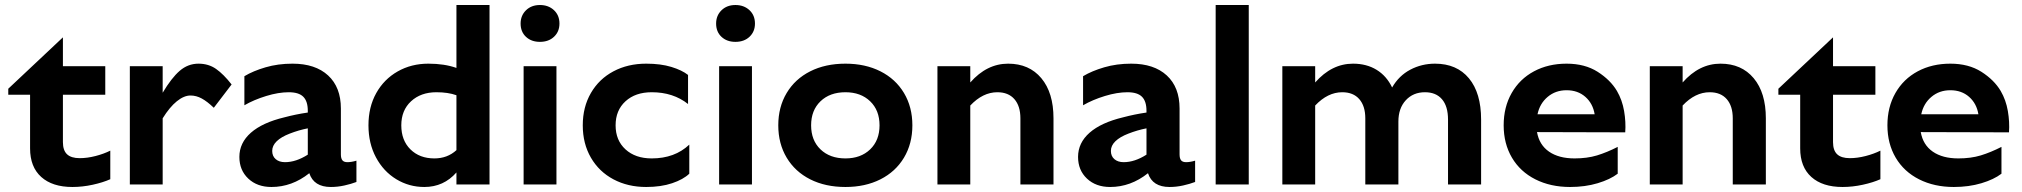

<svg xmlns="http://www.w3.org/2000/svg" viewBox="-20 -736 8068 766"><path d="M231 -358V-169Q231 -136 247.5 -120.5Q264 -105 298 -105Q328 -105 361 -113.5Q394 -122 420 -135V-21Q391 -8 350 1Q309 10 269 10Q189 10 144.5 -30Q100 -70 100 -144V-358H13V-382L231 -587V-472H400V-358Z M498 0V-472H629V-366Q664 -425 697 -453.5Q730 -482 772 -482Q812 -482 842 -461Q872 -440 904 -399L833 -306Q807 -331 785 -343Q763 -355 740 -355Q714 -355 685.5 -332Q657 -309 629 -264V0Z M1214 -45Q1145 10 1063 10Q1006 10 970.5 -23.5Q935 -57 935 -110Q935 -166 981 -206.5Q1027 -247 1115 -268Q1160 -280 1208 -287V-294Q1208 -332 1190 -350Q1172 -368 1132 -368Q1091 -368 1042 -353Q993 -338 955 -316V-432Q990 -453 1039.5 -467.5Q1089 -482 1147 -482Q1238 -482 1289 -435Q1340 -388 1340 -303V-120Q1340 -104 1346 -96.5Q1352 -89 1366 -89Q1382 -89 1402 -95V-10Q1381 -2 1354 4Q1327 10 1300 10Q1232 10 1214 -45ZM1117 -89Q1161 -89 1208 -119V-224Q1172 -217 1136 -203Q1102 -190 1084 -172.5Q1066 -155 1066 -134Q1066 -113 1080 -101Q1094 -89 1117 -89Z M1450 -236Q1450 -309 1481 -364.5Q1512 -420 1566.5 -451Q1621 -482 1689 -482Q1753 -482 1801 -465V-716H1933V0H1801V-48Q1750 10 1673 10Q1612 10 1561 -21Q1510 -52 1480 -108Q1450 -164 1450 -236ZM1713 -104Q1765 -104 1801 -137V-356Q1768 -368 1721 -368Q1659 -368 1620 -332Q1581 -296 1581 -236Q1581 -176 1617.5 -140Q1654 -104 1713 -104Z M2134 -716Q2100 -716 2078.5 -695Q2057 -674 2057 -642Q2057 -609 2078.5 -589Q2100 -569 2134 -569Q2169 -569 2190.5 -589.5Q2212 -610 2212 -642Q2212 -675 2190 -695.5Q2168 -716 2134 -716ZM2200 0H2069V-472H2200Z M2558 10Q2485 10 2427.5 -20.5Q2370 -51 2337.5 -107Q2305 -163 2305 -236Q2305 -309 2337.5 -365Q2370 -421 2427.5 -451.5Q2485 -482 2558 -482Q2616 -482 2658.5 -469Q2701 -456 2725 -437V-321Q2666 -368 2580 -368Q2515 -368 2475.5 -332Q2436 -296 2436 -236Q2436 -176 2475.5 -140Q2515 -104 2580 -104Q2672 -104 2730 -159V-43Q2706 -20 2661.5 -5Q2617 10 2558 10Z M2914 -716Q2880 -716 2858.5 -695Q2837 -674 2837 -642Q2837 -609 2858.5 -589Q2880 -569 2914 -569Q2949 -569 2970.5 -589.5Q2992 -610 2992 -642Q2992 -675 2970 -695.5Q2948 -716 2914 -716ZM2980 0H2849V-472H2980Z M3620 -236Q3620 -163 3586.5 -107Q3553 -51 3492.5 -20.5Q3432 10 3353 10Q3273 10 3212.5 -20.5Q3152 -51 3118.5 -107Q3085 -163 3085 -236Q3085 -309 3118.5 -365Q3152 -421 3212.5 -451.5Q3273 -482 3353 -482Q3432 -482 3492.5 -451.5Q3553 -421 3586.5 -365Q3620 -309 3620 -236ZM3489 -236Q3489 -296 3451.5 -332Q3414 -368 3353 -368Q3291 -368 3253.5 -332Q3216 -296 3216 -236Q3216 -176 3253.5 -140Q3291 -104 3353 -104Q3414 -104 3451.5 -140Q3489 -176 3489 -236Z M3851 -472V-407Q3917 -482 4002 -482Q4086 -482 4134.5 -424Q4183 -366 4183 -264V0H4051V-264Q4051 -313 4027 -340.5Q4003 -368 3959 -368Q3901 -368 3851 -315V0H3720V-472Z M4560 -45Q4491 10 4409 10Q4352 10 4316.5 -23.5Q4281 -57 4281 -110Q4281 -166 4327 -206.5Q4373 -247 4461 -268Q4506 -280 4554 -287V-294Q4554 -332 4536 -350Q4518 -368 4478 -368Q4437 -368 4388 -353Q4339 -338 4301 -316V-432Q4336 -453 4385.5 -467.5Q4435 -482 4493 -482Q4584 -482 4635 -435Q4686 -388 4686 -303V-120Q4686 -104 4692 -96.5Q4698 -89 4712 -89Q4728 -89 4748 -95V-10Q4727 -2 4700 4Q4673 10 4646 10Q4578 10 4560 -45ZM4463 -89Q4507 -89 4554 -119V-224Q4518 -217 4482 -203Q4448 -190 4430 -172.5Q4412 -155 4412 -134Q4412 -113 4426 -101Q4440 -89 4463 -89Z M4962 -716V0H4830V-716Z M5665 -368Q5618 -368 5588.5 -336Q5559 -304 5559 -251V0H5427V-264Q5427 -313 5403 -340.5Q5379 -368 5335 -368Q5277 -368 5227 -315V0H5096V-472H5227V-407Q5293 -482 5378 -482Q5432 -482 5472 -457.5Q5512 -433 5534 -387Q5561 -434 5606.5 -458Q5652 -482 5705 -482Q5792 -482 5840.5 -423.5Q5889 -365 5889 -259V0H5757V-259Q5757 -312 5733 -340Q5709 -368 5665 -368Z M6230 -482Q6303 -482 6354 -449.5Q6405 -417 6431 -373Q6452 -337 6459.5 -293Q6467 -249 6464 -208L6112 -209Q6121 -158 6160 -131Q6199 -104 6262 -104Q6312 -104 6351.5 -116Q6391 -128 6434 -150V-43Q6404 -20 6354 -5Q6304 10 6244 10Q6166 10 6105.5 -20.5Q6045 -51 6012 -107Q5979 -163 5979 -236Q5979 -309 6011 -365Q6043 -421 6100 -451.5Q6157 -482 6230 -482ZM6342 -280Q6335 -323 6305 -349.5Q6275 -376 6230 -376Q6186 -376 6154.5 -349.5Q6123 -323 6114 -280Z M6693 -472V-407Q6759 -482 6844 -482Q6928 -482 6976.5 -424Q7025 -366 7025 -264V0H6893V-264Q6893 -313 6869 -340.5Q6845 -368 6801 -368Q6743 -368 6693 -315V0H6562V-472Z M7293 -358V-169Q7293 -136 7309.5 -120.5Q7326 -105 7360 -105Q7390 -105 7423 -113.5Q7456 -122 7482 -135V-21Q7453 -8 7412 1Q7371 10 7331 10Q7251 10 7206.5 -30Q7162 -70 7162 -144V-358H7075V-382L7293 -587V-472H7462V-358Z M7761 -482Q7834 -482 7885 -449.5Q7936 -417 7962 -373Q7983 -337 7990.5 -293Q7998 -249 7995 -208L7643 -209Q7652 -158 7691 -131Q7730 -104 7793 -104Q7843 -104 7882.5 -116Q7922 -128 7965 -150V-43Q7935 -20 7885 -5Q7835 10 7775 10Q7697 10 7636.5 -20.5Q7576 -51 7543 -107Q7510 -163 7510 -236Q7510 -309 7542 -365Q7574 -421 7631 -451.5Q7688 -482 7761 -482ZM7873 -280Q7866 -323 7836 -349.5Q7806 -376 7761 -376Q7717 -376 7685.5 -349.5Q7654 -323 7645 -280Z"/></svg>

Font: Madhuban SemiBold
Style: Regular
Weight: 600
Designer: jaikishan Patel
Foundry: MagicType
Version: Version 1.000